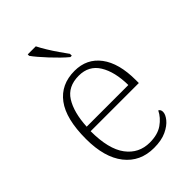

<svg xmlns="http://www.w3.org/2000/svg" viewBox="-230 -857 958 958"><g transform="rotate(-45 249.5 -378.0)"><path d="M271 10Q174 10 118 -61Q62 -132 62 -262Q62 -404 114 -473.5Q166 -543 262 -543Q348 -543 397 -478Q446 -413 446 -294V-273H106Q106 -147 152 -85.5Q198 -24 275 -24Q331 -24 366 -48.5Q401 -73 418 -108Q424 -105 427 -99.5Q430 -94 430 -86Q430 -68 412 -45.5Q394 -23 359 -6.5Q324 10 271 10ZM402 -303Q401 -397 366 -454Q331 -511 260 -511Q183 -511 148 -455Q113 -399 108 -303ZM296 -606Q279 -620 259 -639.5Q239 -659 218.5 -681Q198 -703 181 -723Q164 -743 155 -756V-766H212Q223 -744 239.5 -717Q256 -690 274 -664Q292 -638 306 -619V-606Z"/></g></svg>

Font: Noto Rashi Hebrew ExtraLight
Style: Regular
Weight: 250
Version: Version 1.006